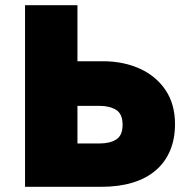

<svg xmlns="http://www.w3.org/2000/svg" viewBox="-20 -720 713 740"><path d="M76.5 0V-700H278.5V-484H375.5Q455.5 -484 518.5 -455.5Q581.5 -427 618 -372.8Q654.5 -318.5 654.5 -242Q654.5 -184.5 635.5 -139.5Q616.5 -94.5 580 -63.2Q543.5 -32 490.8 -16Q438 0 370.5 0ZM278.5 -167H362.5Q404.5 -167 428.5 -182.8Q452.5 -198.5 452.5 -239Q452.5 -281 427.5 -296.5Q402.5 -312 363.5 -312H278.5Z"/></svg>

Font: Geologica Cursive Black
Style: Regular
Weight: 900
Designer: Sindre Bremnes, Frode Helland
Foundry: Monokrom Skriftforlag AS
Version: Version 1.010;gftools[0.9.28]